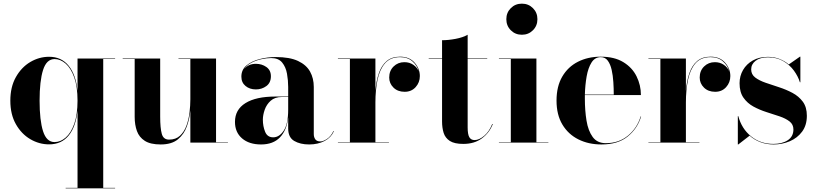

<svg xmlns="http://www.w3.org/2000/svg" viewBox="-20 -780 4464 1050"><path d="M609.5 247.5V250H339V247.5H404V-176.5Q395 -87 355.5 -38.8Q316 9.5 248.5 9.5Q194 9.5 145.5 -19Q97 -47.5 66.8 -101Q36.5 -154.5 36.5 -229.5Q36.5 -304.5 66.8 -358.2Q97 -412 145.5 -440.8Q194 -469.5 248.5 -469.5Q315.5 -469.5 355.2 -420.8Q395 -372 404 -282.5V-460H609.5V-457.5H544.5V247.5ZM404 -229.5Q404 -306 386 -356.5Q368 -407 339.2 -432Q310.5 -457 278.5 -457Q234.5 -457 215.5 -397.2Q196.5 -337.5 196.5 -229.5Q196.5 -121.5 215.5 -62.2Q234.5 -3 278.5 -3Q310.5 -3 339.2 -27.8Q368 -52.5 386 -102.8Q404 -153 404 -229.5Z M856 -460V-142.5Q856 -79.5 864.8 -48Q873.5 -16.5 904.5 -16.5Q941.5 -16.5 964.5 -38Q987.5 -59.5 999.8 -93.2Q1012 -127 1016.5 -165Q1021 -203 1021 -237V-457.5H956V-460H1161.5V-2.5H1226.5V0H1021V-176.5Q1017 -131.5 1001.8 -88.8Q986.5 -46 952.8 -18Q919 10 858.5 10Q802.5 10 771.8 -9.8Q741 -29.5 728.8 -63.5Q716.5 -97.5 716.5 -141V-457.5H651V-460Z M1486.5 -252H1556V-304.5Q1556 -340.5 1549.5 -377Q1543 -413.5 1523 -438Q1503 -462.5 1463 -462.5Q1437.5 -462.5 1408 -456Q1378.5 -449.5 1353 -435.8Q1327.5 -422 1314 -400.5Q1337 -431 1379.5 -431Q1412 -431 1436.8 -413.5Q1461.5 -396 1461.5 -363Q1461.5 -327.5 1436.5 -309.2Q1411.5 -291 1379.5 -291Q1345.5 -291 1322.8 -309.8Q1300 -328.5 1300 -361Q1300 -398.5 1328 -422Q1356 -445.5 1399.2 -456.8Q1442.5 -468 1488 -468Q1564.5 -468 1610 -446.5Q1655.5 -425 1675.8 -388.2Q1696 -351.5 1696 -304.5V-46.5Q1696 -30 1704.2 -18.2Q1712.5 -6.5 1732.5 -6.5Q1747 -6.5 1768.2 -20.2Q1789.5 -34 1803.5 -63.5L1806 -62.5Q1790.5 -27.5 1754.5 -8.8Q1718.5 10 1670.5 10Q1622 10 1589 -9.2Q1556 -28.5 1556 -77.5V-137.5Q1548 -67.5 1511 -28.8Q1474 10 1407.5 10Q1342.5 10 1303.8 -23.2Q1265 -56.5 1265 -113.5Q1265 -180.5 1322.5 -216.2Q1380 -252 1486.5 -252ZM1474 -29Q1507.5 -29 1531.8 -65.8Q1556 -102.5 1556 -180.5V-249.5H1521Q1483 -249.5 1460.2 -229Q1437.5 -208.5 1427.5 -179.5Q1417.5 -150.5 1417.5 -125.5Q1417.5 -90 1429.8 -59.5Q1442 -29 1474 -29Z M1828 -2.5H1893.5V-457.5H1828V-460H2033V-283.5Q2037.5 -337 2051.8 -379.2Q2066 -421.5 2094.2 -445.8Q2122.5 -470 2168 -470Q2219 -470 2247.5 -437.2Q2276 -404.5 2276 -364Q2276 -329 2253 -303.5Q2230 -278 2193 -278Q2155 -278 2131.8 -301Q2108.5 -324 2108.5 -356Q2108.5 -393 2132.5 -416.5Q2156.5 -440 2191.5 -440Q2219.5 -440 2240.5 -425.5Q2261.5 -411 2270 -389.5Q2262 -421 2235.8 -444.2Q2209.5 -467.5 2168 -467.5Q2114.5 -467.5 2085.2 -433.5Q2056 -399.5 2044.5 -343.2Q2033 -287 2033 -220V-2.5H2107V0H1828Z M2675 -101.5Q2656.5 -54 2615.5 -23.5Q2574.5 7 2513.5 7Q2465 7 2440 -9.2Q2415 -25.5 2406.2 -53.2Q2397.5 -81 2397.5 -116V-457.5H2324.5V-460H2397.5V-560Q2431.5 -560 2471.5 -567.5Q2511.5 -575 2537.5 -590V-460H2644.5V-457.5H2537.5V-83Q2537.5 -45.5 2546.5 -29.8Q2555.5 -14 2575.5 -14Q2600 -14 2627.8 -37.2Q2655.5 -60.5 2672 -102Z M2749 -675Q2749 -711 2773.5 -735.5Q2798 -760 2834 -760Q2870 -760 2894.5 -735.5Q2919 -711 2919 -675Q2919 -639 2894.5 -614.5Q2870 -590 2834 -590Q2798 -590 2773.5 -614.5Q2749 -639 2749 -675ZM2708.5 -2.5H2773.5V-457.5H2708.5V-460H2913.5V-2.5H2979V0H2708.5Z M3486 -143Q3466.5 -77.5 3413 -33.8Q3359.5 10 3269 10Q3198.5 10 3143 -17.8Q3087.5 -45.5 3055.5 -99Q3023.5 -152.5 3023.5 -230Q3023.5 -307.5 3054.8 -361Q3086 -414.5 3140.5 -442.2Q3195 -470 3265.5 -470Q3340 -470 3388.8 -440.2Q3437.5 -410.5 3461.2 -362.5Q3485 -314.5 3485 -260H3178.5Q3178.5 -250 3178.5 -240Q3178.5 -175.5 3187.5 -120.2Q3196.5 -65 3221.2 -31Q3246 3 3293 3Q3364.5 3 3414.5 -38.5Q3464.5 -80 3483.5 -143ZM3265.5 -467.5Q3233.5 -467.5 3215 -438.2Q3196.5 -409 3188.2 -362.2Q3180 -315.5 3178.5 -262.5H3336.5Q3336.5 -295.5 3334.2 -331.2Q3332 -367 3325 -398Q3318 -429 3303.8 -448.2Q3289.5 -467.5 3265.5 -467.5Z M3526 -2.5H3591.5V-457.5H3526V-460H3731V-283.5Q3735.5 -337 3749.8 -379.2Q3764 -421.5 3792.2 -445.8Q3820.5 -470 3866 -470Q3917 -470 3945.5 -437.2Q3974 -404.5 3974 -364Q3974 -329 3951 -303.5Q3928 -278 3891 -278Q3853 -278 3829.8 -301Q3806.5 -324 3806.5 -356Q3806.5 -393 3830.5 -416.5Q3854.5 -440 3889.5 -440Q3917.5 -440 3938.5 -425.5Q3959.5 -411 3968 -389.5Q3960 -421 3933.8 -444.2Q3907.5 -467.5 3866 -467.5Q3812.5 -467.5 3783.2 -433.5Q3754 -399.5 3742.5 -343.2Q3731 -287 3731 -220V-2.5H3805V0H3526Z M4017.5 10H4015V-145H4017.5Q4036 -76 4087.2 -34.5Q4138.5 7 4209 7Q4257.5 7 4288.2 -13.2Q4319 -33.5 4319 -72Q4319 -99.5 4297.8 -116Q4276.5 -132.5 4243 -143.8Q4209.5 -155 4171.8 -167Q4134 -179 4100.5 -197.2Q4067 -215.5 4045.8 -245.8Q4024.5 -276 4024.5 -325Q4024.5 -364.5 4043.5 -397.2Q4062.5 -430 4097.2 -449.5Q4132 -469 4179.5 -469Q4214.5 -469 4243.2 -457.5Q4272 -446 4293.5 -427.5L4354.5 -470H4357V-330H4354.5Q4344.5 -362.5 4321.8 -393.8Q4299 -425 4263.5 -445.8Q4228 -466.5 4180 -466.5Q4137 -466.5 4112.5 -447.8Q4088 -429 4088 -400.5Q4088 -373 4110 -356.2Q4132 -339.5 4166.8 -327.5Q4201.5 -315.5 4240.2 -303Q4279 -290.5 4313.8 -272Q4348.5 -253.5 4370.5 -223.8Q4392.5 -194 4392.5 -147Q4392.5 -95 4366.5 -60Q4340.5 -25 4299 -7.5Q4257.5 10 4211.5 10Q4172 10 4138.8 -2.5Q4105.5 -15 4079.5 -38Z"/></svg>

Font: Bodoni* 72pt
Style: Bold
Weight: 700
Version: Version 2.3